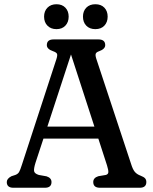

<svg xmlns="http://www.w3.org/2000/svg" viewBox="-20 -886 723 906"><path d="M223 -27Q223 0 191.5 0H43.5Q12 0 12 -27Q12 -43 34 -54.5L52.5 -60.5Q64.5 -65 70 -74.2Q75.5 -83.5 83.5 -109L246 -606.5Q252 -625 249 -632Q246 -639 230 -644.5Q201 -654.5 201 -673Q201 -700 233 -700H444.5Q476.5 -700 476.5 -673Q476.5 -654.5 447 -644Q435 -640 432 -633Q429 -626 434 -610L598.5 -112.5Q606.5 -86.5 616.2 -75Q626 -63.5 643.5 -57Q659 -51 664.8 -44.2Q670.5 -37.5 670.5 -27Q670.5 0 639 0H452Q420 0 420 -27Q420 -47 444 -54.5L479.5 -60.5Q490.5 -63.5 491.2 -73.2Q492 -83 485 -105.5L444 -232H185L147.5 -118Q139 -90.5 140.8 -78.8Q142.5 -67 163 -60.5L199.5 -54Q223 -46.5 223 -27ZM203.5 -288.5H425.5L315 -629ZM246.5 -748.5Q220 -748.5 204 -764.8Q188 -781 188 -807.5Q188 -833.5 204 -849.8Q220 -866 246.5 -866Q273 -866 288.5 -849.8Q304 -833.5 304 -807.5Q304 -781.5 288.5 -765Q273 -748.5 246.5 -748.5ZM430 -748.5Q403 -748.5 387.2 -764.8Q371.5 -781 371.5 -807.5Q371.5 -833.5 387.2 -849.8Q403 -866 430 -866Q457 -866 472.5 -849.8Q488 -833.5 488 -807.5Q488 -781.5 472.5 -765Q457 -748.5 430 -748.5Z"/></svg>

Font: Fraunces 72pt S100
Style: Regular
Weight: 400
Version: Version 1.000; ttfautohint (v1.8.3)